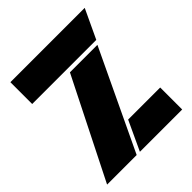

<svg xmlns="http://www.w3.org/2000/svg" viewBox="-157 -621 716 716"><g transform="rotate(-45 201.0 -262.5)"><path d="M170 0 224 -116H393V0ZM12 -410V-525H404L350 -410ZM340 -394 153 0H-3L195 -394Z"/></g></svg>

Font: BroshK
Style: Medium
Weight: 500
Designer: gluk
Foundry: gluk
Version: Version 0.60